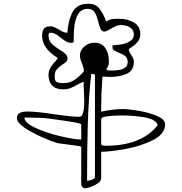

<svg xmlns="http://www.w3.org/2000/svg" viewBox="-20 -954 968 1021"><path d="M125 -361Q173 -361 265 -347Q357 -333 403 -333Q428 -333 428 -417Q428 -439 426 -473L425 -500V-520Q412 -515 390 -503Q370 -491 353.5 -485Q337 -479 315 -479Q278 -479 258 -499Q238 -519 238 -557Q238 -577 249 -595Q260 -613 273 -627Q286 -641 286 -643Q286 -646 285 -647Q204 -697 204 -764Q204 -788 213.5 -801Q223 -814 248 -814Q259 -814 269 -809.5Q279 -805 294 -796Q320 -780 335 -780H338Q343 -848 366.5 -891Q390 -934 450 -934Q488 -934 507.5 -910Q527 -886 545 -840Q559 -849 571 -851.5Q583 -854 601 -854H617Q659 -854 692.5 -834Q726 -814 726 -773Q726 -747 710.5 -729.5Q695 -712 665 -693V-690Q665 -680 678 -661Q692 -641 692 -627Q692 -580 655.5 -562.5Q619 -545 565 -545Q547 -545 525 -547Q518 -453 518 -387V-360Q579 -374 635 -374Q663 -374 717 -365Q771 -356 814.5 -337.5Q858 -319 858 -293Q858 -241 792.5 -208.5Q727 -176 646 -161.5Q565 -147 518 -147V-7Q518 8 501.5 20Q485 32 464 39.5Q443 47 431 47Q424 47 418 40.5Q412 34 412 27V-173Q412 -176 379 -180.5Q346 -185 337 -186Q288 -192 285 -193Q257 -201 204.5 -224Q152 -247 111 -274.5Q70 -302 70 -326Q70 -346 85 -353.5Q100 -361 125 -361ZM271 -543Q271 -527 279.5 -519.5Q288 -512 318 -512Q350 -512 374.5 -528Q399 -544 425 -573Q426 -576 426 -580Q426 -592 416 -616Q412 -626 408.5 -637Q405 -648 405 -658Q405 -687 429 -707Q453 -727 482 -727Q521 -727 540 -698.5Q559 -670 559 -628Q559 -614 556.5 -605.5Q554 -597 545 -587L552 -580L576 -579Q659 -579 659 -623Q659 -645 647 -655Q635 -665 611 -674Q594 -681 586 -686.5Q578 -692 578 -703V-713Q581 -713 612.5 -716Q644 -719 668 -733Q692 -747 692 -769Q692 -796 671 -808.5Q650 -821 622 -821Q610 -821 598 -816Q586 -811 569 -801Q545 -786 535 -786Q522 -786 515.5 -798.5Q509 -811 503 -836Q495 -870 483.5 -888.5Q472 -907 445 -907Q372 -907 372 -755V-733Q369 -726 359 -726Q345 -726 332.5 -733Q320 -740 304 -753Q286 -767 274.5 -773.5Q263 -780 248 -780Q238 -780 238 -766Q238 -740 253 -724Q268 -708 296 -690Q317 -678 328 -667.5Q339 -657 339 -643Q339 -633 332 -625.5Q325 -618 311 -610Q292 -597 281.5 -584.5Q271 -572 271 -551ZM443 7Q455 7 470 1.5Q485 -4 485 -13V-553Q485 -561 472 -561Q467 -561 465 -560Q451 -432 447 -299Q443 -166 443 7ZM525 -180 544 -179Q724 -179 812 -280Q814 -283 816 -286.5Q818 -290 818 -293Q804 -321 745.5 -330.5Q687 -340 635 -340H623Q586 -340 552 -336Q518 -332 518 -320V-187ZM412 -212V-293Q412 -299 316 -313Q220 -327 205 -327L110 -329Q110 -301 168.5 -274Q227 -247 302 -229.5Q377 -212 412 -212Z"/></svg>

Font: Krikikrak Dingbats
Style: Regular
Weight: 400
Designer: Jenny du Carrois
Foundry: bBox Type GmbH
Version: Version 1.001